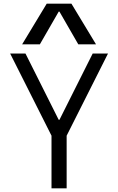

<svg xmlns="http://www.w3.org/2000/svg" viewBox="-20 -1020 640 1040"><path d="M259 0V-285L35 -730H118L298 -371H302L482 -730H565L341 -285V0ZM100 -780 233 -1000H367L500 -780H404L302 -957H298L196 -780Z"/></svg>

Font: M PLUS Code Latin Expanded
Style: Regular
Weight: 400
Width: 7
Designer: Coji Morishita
Foundry: UNDERFOREST DESIGN
Version: Version 1.002; ttfautohint (v1.8.3)